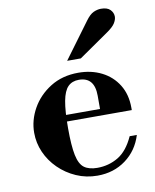

<svg xmlns="http://www.w3.org/2000/svg" viewBox="-84 -794 704 871"><g transform="rotate(-10 268.5 -358.5)"><path d="M295 13Q243 13 197.5 -7Q152 -27 117.5 -61Q83 -95 64 -138Q45 -181 45 -228Q45 -286 75 -339.5Q105 -393 160 -427.5Q215 -462 289 -462Q349 -462 396.5 -438Q444 -414 471.5 -369.5Q499 -325 499 -264V-253H152V-283H358V-344Q358 -430 286 -430Q255 -430 236 -411Q217 -392 208.5 -346.5Q200 -301 200 -222Q200 -141 209 -97.5Q218 -54 240 -38Q262 -22 300 -22Q353 -22 396.5 -48Q440 -74 469 -138H502Q481 -69 425.5 -28Q370 13 295 13ZM249 -524 370 -688Q389 -714 406.5 -722Q424 -730 441 -730Q470 -730 483.5 -716Q497 -702 497 -684Q497 -671 487.5 -655Q478 -639 449 -619L312 -524Z"/></g></svg>

Font: Libre Bodoni
Style: Regular
Weight: 400
Designer: Pablo Impallari, Rodrigo Fuenzalida
Foundry: Impallari Type
Version: Version 2.005;gftools[0.9.23]